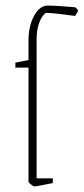

<svg xmlns="http://www.w3.org/2000/svg" viewBox="-20 -657 299 687"><path d="M82 -7V-415H35V-433L82 -442V-513Q82 -564 102 -600.5Q122 -637 151 -637Q182 -637 249 -631Q259 -623 259 -619Q259 -616 249 -600Q168 -611 145 -611Q142 -611 133.5 -600.5Q125 -590 118 -568.5Q111 -547 111 -515V-19H169V-2Q111 10 102 10Q100 10 91 3Q82 -4 82 -7Z"/></svg>

Font: Grenze Thin
Style: Regular
Weight: 250
Designer: Renata Polastri
Foundry: Omnibus-Type
Version: Version 1.002; ttfautohint (v1.8)